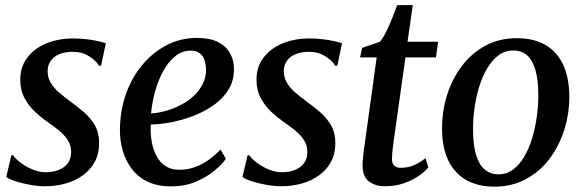

<svg xmlns="http://www.w3.org/2000/svg" viewBox="-20 -702 2232 734"><path d="M366.5 -451H358Q349 -468.5 321.8 -486.2Q294.5 -504 257.5 -504Q231 -504 209.8 -496Q188.5 -488 175.8 -472Q163 -456 162 -432.5Q161.5 -407.5 173 -387.2Q184.5 -367 204.5 -349.5Q224.5 -332 248.5 -314.5Q276 -294.5 301.2 -272.8Q326.5 -251 342.8 -222.5Q359 -194 359 -154.5Q359 -114.5 342.5 -83.8Q326 -53 297 -32Q268 -11 230.8 -0.5Q193.5 10 152 10Q125.5 10 94.8 4.5Q64 -1 38.8 -9.2Q13.5 -17.5 4 -26L23.5 -108.5H30Q40.5 -93.5 60.8 -78.5Q81 -63.5 106 -53.5Q131 -43.5 155 -43.5Q179.5 -43.5 201.5 -51.2Q223.5 -59 237.8 -76.2Q252 -93.5 252 -121Q252 -146.5 238.8 -166.8Q225.5 -187 204.2 -204.2Q183 -221.5 158.5 -238Q137 -253 113.5 -275Q90 -297 73.8 -327.2Q57.5 -357.5 57.5 -397.5Q57.5 -446 84 -481.2Q110.5 -516.5 156.5 -535.8Q202.5 -555 260 -555Q286 -555 311.2 -552Q336.5 -549 356 -544.5Q375.5 -540 384.5 -536.5Z M843.5 -95Q829.5 -74.5 800 -49.8Q770.5 -25 728.5 -7.2Q686.5 10.5 634.5 10.5Q582 10.5 544.5 -7.5Q507 -25.5 483.5 -56.8Q460 -88 449 -126.8Q438 -165.5 438.5 -207Q439 -278.5 461.2 -341.8Q483.5 -405 523.5 -453.2Q563.5 -501.5 616.8 -529.2Q670 -557 733 -557Q781.5 -557 812.5 -541.8Q843.5 -526.5 858.8 -499.8Q874 -473 874.5 -439.5Q875 -394 853.5 -359.2Q832 -324.5 796.5 -299.8Q761 -275 718.8 -258.8Q676.5 -242.5 633.8 -234.5Q591 -226.5 556.5 -226Q554.5 -192.5 559.8 -161.8Q565 -131 577.8 -106.5Q590.5 -82 612.2 -67.5Q634 -53 665.5 -53Q696.5 -53 724.5 -63Q752.5 -73 777.2 -90.5Q802 -108 823 -130.5ZM709.5 -508.5Q675.5 -508.5 648.8 -486.2Q622 -464 602.8 -428Q583.5 -392 572.2 -350Q561 -308 557.5 -268.5Q586 -270 615.5 -278.5Q645 -287 672.5 -301.5Q700 -316 721.5 -336.2Q743 -356.5 755.5 -381.8Q768 -407 767.5 -436.5Q767 -472.5 752 -490.5Q737 -508.5 709.5 -508.5Z M1269.5 -451H1261Q1252 -468.5 1224.8 -486.2Q1197.5 -504 1160.5 -504Q1134 -504 1112.8 -496Q1091.5 -488 1078.8 -472Q1066 -456 1065 -432.5Q1064.5 -407.5 1076 -387.2Q1087.5 -367 1107.5 -349.5Q1127.5 -332 1151.5 -314.5Q1179 -294.5 1204.2 -272.8Q1229.5 -251 1245.8 -222.5Q1262 -194 1262 -154.5Q1262 -114.5 1245.5 -83.8Q1229 -53 1200 -32Q1171 -11 1133.8 -0.5Q1096.5 10 1055 10Q1028.5 10 997.8 4.5Q967 -1 941.8 -9.2Q916.5 -17.5 907 -26L926.5 -108.5H933Q943.5 -93.5 963.8 -78.5Q984 -63.5 1009 -53.5Q1034 -43.5 1058 -43.5Q1082.5 -43.5 1104.5 -51.2Q1126.5 -59 1140.8 -76.2Q1155 -93.5 1155 -121Q1155 -146.5 1141.8 -166.8Q1128.5 -187 1107.2 -204.2Q1086 -221.5 1061.5 -238Q1040 -253 1016.5 -275Q993 -297 976.8 -327.2Q960.5 -357.5 960.5 -397.5Q960.5 -446 987 -481.2Q1013.5 -516.5 1059.5 -535.8Q1105.5 -555 1163 -555Q1189 -555 1214.2 -552Q1239.5 -549 1259 -544.5Q1278.5 -540 1287.5 -536.5Z M1487 -177.5Q1484.5 -158 1482.5 -143.8Q1480.5 -129.5 1479.5 -117.8Q1478.5 -106 1478.5 -93.5Q1478.5 -77 1487 -68.8Q1495.5 -60.5 1511 -60.5Q1542 -60.5 1565.8 -71.8Q1589.5 -83 1606.5 -97.5L1617.5 -62Q1603.5 -45 1579.2 -28.5Q1555 -12 1522.8 -1Q1490.5 10 1451.5 10Q1414 10 1389.8 -9Q1365.5 -28 1366 -71.5Q1366 -77 1366.5 -85Q1367 -93 1368.2 -104.5Q1369.5 -116 1371.5 -131.5Q1373.5 -147 1376.5 -167.5L1420 -482.5H1356.5L1364.5 -519L1431.5 -542Q1443 -554 1455.5 -579Q1468 -604 1479.2 -632.2Q1490.5 -660.5 1498.5 -682.5H1558L1538 -542.5H1655L1646.5 -482.5H1530Z M1955.5 -556Q2021 -556 2065.5 -530Q2110 -504 2133 -454.2Q2156 -404.5 2156.5 -333.5Q2156.5 -266.5 2136.8 -204.5Q2117 -142.5 2079.8 -93.8Q2042.5 -45 1989.5 -16.8Q1936.5 11.5 1870.5 11.5Q1806 11.5 1761.2 -14.5Q1716.5 -40.5 1693.2 -89.8Q1670 -139 1670 -208.5Q1669.5 -276.5 1689.2 -339Q1709 -401.5 1746.2 -450.5Q1783.5 -499.5 1836.5 -527.8Q1889.5 -556 1955.5 -556ZM1942 -509Q1910 -509 1885.2 -490.2Q1860.5 -471.5 1842 -440Q1823.5 -408.5 1811.5 -369Q1799.5 -329.5 1793.8 -287.5Q1788 -245.5 1788.5 -206Q1788.5 -147.5 1800 -109.8Q1811.5 -72 1833.2 -53.8Q1855 -35.5 1885.5 -35.5Q1917 -35.5 1941.8 -54Q1966.5 -72.5 1984.8 -104Q2003 -135.5 2014.8 -175Q2026.5 -214.5 2032.2 -256.2Q2038 -298 2038 -337Q2038 -394 2027.5 -432.2Q2017 -470.5 1995.8 -489.8Q1974.5 -509 1942 -509Z"/></svg>

Font: Merriweather 48pt Medium
Style: Italic
Weight: 500
Italic angle: -7.8°
Version: Version 2.101